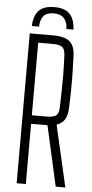

<svg xmlns="http://www.w3.org/2000/svg" viewBox="-62 -986 487 1021"><g transform="rotate(5 181.0 -475.0)"><path d="M186.5 -950.5Q242.5 -950.5 268.8 -922.5Q295 -894.5 297 -840H259.5Q259 -876.5 240.8 -896.8Q222.5 -917 186.5 -917Q146 -917 130.2 -895.8Q114.5 -874.5 113.5 -840H75Q77 -895 103.5 -922.8Q130 -950.5 186.5 -950.5ZM67.5 0V-800H195Q255 -800 281.8 -776.5Q308.5 -753 310 -698.5Q312 -643 312.8 -596.5Q313.5 -550 312.8 -507.8Q312 -465.5 310 -422Q308.5 -383.5 294.8 -361Q281 -338.5 252 -329L327.5 0H276L204 -321.5H116.5V0ZM116.5 -367H194.5Q232 -367 246.2 -378.5Q260.5 -390 261 -421Q262.5 -475.5 263.5 -518Q264.5 -560.5 264 -602.8Q263.5 -645 261 -699.5Q259.5 -731.5 245.8 -743Q232 -754.5 195 -754.5H116.5Z"/></g></svg>

Font: Big Shoulders Text ExtraLight
Style: Regular
Weight: 250
Version: Version 2.002